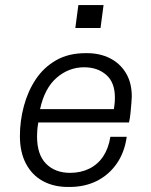

<svg xmlns="http://www.w3.org/2000/svg" viewBox="-20 -732 599 762"><path d="M250 10Q193 10 150 -13.5Q107 -37 83 -82.5Q59 -128 59 -192Q59 -253 75 -312Q91 -371 122.5 -418Q154 -465 203 -493Q252 -521 319 -521H326Q376 -521 416 -501Q456 -481 479.5 -442.5Q503 -404 503 -349Q503 -341 501.5 -323Q500 -305 498 -284Q496 -263 492 -246H132Q129 -229 128 -215.5Q127 -202 127 -191Q127 -118 163 -82Q199 -46 258 -46Q301 -46 335 -63Q369 -80 390 -112Q411 -144 418 -189H483Q474 -126 442.5 -81.5Q411 -37 363.5 -13.5Q316 10 256 10ZM139 -299H432Q435 -319 435.5 -328.5Q436 -338 436 -345Q436 -405 401.5 -435Q367 -465 314 -465Q253 -465 205 -423.5Q157 -382 139 -299ZM279 -621 291 -712H391L379 -621Z"/></svg>

Font: Chivo Medium ExtraLight
Style: Italic
Weight: 250
Italic angle: -8.05°
Version: Version 2.002